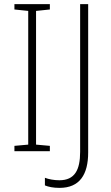

<svg xmlns="http://www.w3.org/2000/svg" viewBox="-20 -734 537 932"><path d="M222 0V-26L155 -32V-681L222 -688V-714H50V-688L117 -681V-32L50 -26V0ZM269 178C367 178 408 113 408 6V-714H369V3C369 91 343 141 268 141C242 141 216 136 198 129V166C215 173 238 178 269 178Z"/></svg>

Font: Noto Sans SemiCondensed ExtraLight
Style: Regular
Weight: 200
Width: 4
Designer: Monotype Design Team
Foundry: Monotype Imaging Inc.
Version: Version 2.013